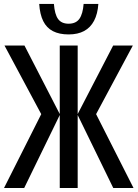

<svg xmlns="http://www.w3.org/2000/svg" viewBox="-24 -942 689 962"><path d="M182.6 -370.1 -1.5 -713.9H98.6L275.4 -370.6V-713.9H365.2V-370.6L543 -713.9H641.6L457.5 -370.1L645 0H543.5L365.2 -365.7V0H275.4V-365.7L97.2 0H-3.9ZM468.8 -922.4Q465.3 -872.1 447.3 -837.9Q429.2 -803.7 397.5 -786.6Q365.7 -769.5 319.8 -769.5Q272.9 -769.5 241.2 -785.9Q209.5 -802.2 192.6 -836.2Q175.8 -870.1 172.4 -922.4H246.1Q250 -870.1 267.1 -846.7Q284.2 -823.2 319.8 -823.2Q356.4 -823.2 373.8 -847.7Q391.1 -872.1 395 -922.4Z"/></svg>

Font: Open Sans Condensed Medium
Style: Regular
Weight: 500
Width: 3
Designer: Monotype Design Team
Foundry: Monotype Imaging Inc.
Version: Version 3.000